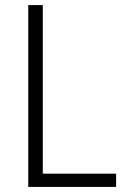

<svg xmlns="http://www.w3.org/2000/svg" viewBox="-20 -734 497 754"><path d="M91 0H436V-52H148V-714H91Z"/></svg>

Font: Noto Sans SemiCondensed Light
Style: Regular
Weight: 300
Width: 4
Designer: Monotype Design Team
Foundry: Monotype Imaging Inc.
Version: Version 2.013